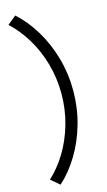

<svg xmlns="http://www.w3.org/2000/svg" viewBox="-150 -886 617 1107"><g transform="rotate(-15 158.5 -333.0)"><path d="M206.1 -334Q206.1 -428.2 181.4 -514.6Q156.7 -601.1 113.3 -672.4Q69.8 -743.7 13.7 -795.9L65.4 -837.9Q127 -782.2 174.6 -703.9Q222.2 -625.5 249.3 -530.8Q276.4 -436 276.4 -334Q276.4 -231.9 249.3 -136.2Q222.2 -40.5 174.3 38.3Q126.5 117.2 65.4 171.9L13.7 127.9Q69.3 77.1 112.8 5.6Q156.2 -65.9 181.2 -153.1Q206.1 -240.2 206.1 -334Z"/></g></svg>

Font: Reddit Sans Fudge
Style: Regular
Weight: 400
Designer: Stephen Hutchings
Foundry: Reddit
Version: Version 1.011